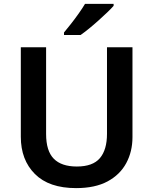

<svg xmlns="http://www.w3.org/2000/svg" viewBox="-20 -957 788 987"><path d="M661 -252Q661 -178 629 -118.5Q597 -59 533 -24.5Q469 10 371 10Q232 10 159.5 -62.5Q87 -135 87 -254V-714H217V-268Q217 -181 256.5 -141Q296 -101 375 -101Q457 -101 493.5 -144Q530 -187 530 -269V-714H661ZM564 -927Q552 -913 531 -893Q510 -873 485.5 -851Q461 -829 437 -809.5Q413 -790 394 -777H309V-790Q325 -809 345 -834.5Q365 -860 384.5 -887.5Q404 -915 417 -937H564Z"/></svg>

Font: Noto Sans Sora Sompeng SemiBold
Style: Regular
Weight: 600
Version: Version 2.101